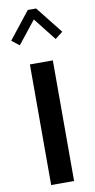

<svg xmlns="http://www.w3.org/2000/svg" viewBox="-105 -1014 520 1056"><g transform="rotate(-10 155.0 -485.5)"><path d="M219.2 0V-673.6H91.1V0ZM297.6 -819.8 178.3 -970.6H131.7L12.6 -819.8L54.9 -786.7L155.3 -913.5L255.1 -786.7Z"/></g></svg>

Font: Estedad-VF-FD Black
Style: Regular
Weight: 900
Designer: Amin Abedi
Version: Version 4.000